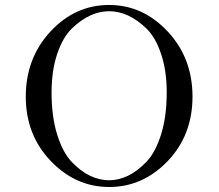

<svg xmlns="http://www.w3.org/2000/svg" viewBox="-20 -725 873 767"><path d="M83 -338.9Q83 -492.7 181.4 -598.9Q279.8 -705.1 416 -705.1Q550.8 -705.1 649.9 -599.1Q749 -493.2 749 -339.1Q749 -185.1 649.9 -81.5Q550.8 22 416 22Q282.2 22 182.6 -82Q83 -186 83 -338.9ZM186 -355Q186 -258.8 208.5 -187Q231 -115.2 267.1 -77.6Q303.2 -40 340.6 -22.5Q377.9 -4.9 416 -4.9Q454.1 -4.9 491.5 -22.9Q528.8 -41 564.9 -78.6Q601.1 -116.2 623.5 -188Q646 -259.8 646 -356Q646 -442.9 623.5 -509.5Q601.1 -576.2 564.9 -611.1Q528.8 -646 491.5 -663.1Q454.1 -680.2 416 -680.2Q377.9 -680.2 340.6 -663.1Q303.2 -646 267.1 -611.1Q231 -576.2 208.5 -509.5Q186 -442.9 186 -355Z"/></svg>

Font: CMU Serif Upright Italic
Style: UprightItalic
Weight: 500
Version: Version 0.7.0